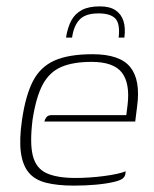

<svg xmlns="http://www.w3.org/2000/svg" viewBox="-20 -575 482 602"><path d="M212 7Q160 7 124.5 -2Q89 -11 70 -34Q51 -57 45.5 -97Q40 -137 49 -199Q60 -275 83 -320Q106 -365 150.5 -385Q195 -405 270 -405Q356 -405 388.5 -364.5Q421 -324 410 -242L404 -194H119Q121 -202 126 -208Q131 -214 142 -214H376L380 -246Q388 -314 362 -347.5Q336 -381 267 -381Q209 -381 172 -365Q135 -349 114 -310Q93 -271 82 -199Q73 -126 83 -86.5Q93 -47 126 -32Q159 -17 217 -17Q237 -17 260 -18.5Q283 -20 306 -23Q329 -26 347 -30Q365 -34 374 -38L373 -29Q372 -22 365.5 -16Q359 -10 339 -5Q314 1 281 4Q248 7 212 7ZM293 -555Q324 -555 342 -543Q360 -531 367 -509.5Q374 -488 370 -457H352Q357 -501 341.5 -517Q326 -533 289 -533Q248 -533 229.5 -513.5Q211 -494 206 -457H187Q192 -489 203.5 -510.5Q215 -532 236.5 -543.5Q258 -555 293 -555Z"/></svg>

Font: Genos Thin ExtraLight
Style: Italic
Weight: 250
Italic angle: -8°
Version: Version 1.010